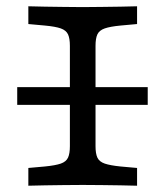

<svg xmlns="http://www.w3.org/2000/svg" viewBox="-20 -591 526 611"><path d="M34.8 -257.3V-313.7H450.1V-257.3ZM234.7 -2.4Q210.5 -2.4 181.4 -2Q152.3 -1.6 123.2 -1.2Q94.1 -0.8 70.2 0V-56.5L122.8 -61.2Q156.3 -64.5 173.4 -70.4Q190.5 -76.4 196.5 -89.4Q202.4 -102.3 202.4 -125.8V-445.2Q202.4 -468.7 196.5 -481.6Q190.5 -494.5 173.4 -500.6Q156.3 -506.6 122.8 -509.7L70.2 -514.5V-571Q94.1 -570.2 123.2 -569.8Q152.3 -569.4 181.4 -569Q210.5 -568.5 234.7 -568.5H242.8H251.6Q275.8 -568.5 304.9 -569Q334.1 -569.4 363.5 -569.8Q393 -570.2 416.2 -571V-514.5L363.6 -509.7Q330.8 -506.6 313.4 -500.6Q295.9 -494.5 289.9 -481.6Q284 -468.7 284 -445.2V-125.8Q284 -102.3 289.9 -89.4Q295.9 -76.4 313.4 -70.4Q330.8 -64.5 363.6 -61.2L416.2 -56.5V0Q393 -0.8 363.5 -1.2Q334.1 -1.6 304.9 -2Q275.8 -2.4 251.6 -2.4H243.6Z"/></svg>

Font: Playfair 5pt SemiExpanded Light
Style: Regular
Weight: 300
Width: 6
Designer: Claus Eggers Sørensen
Foundry: Claus Eggers Sørensen
Version: Version 2.203